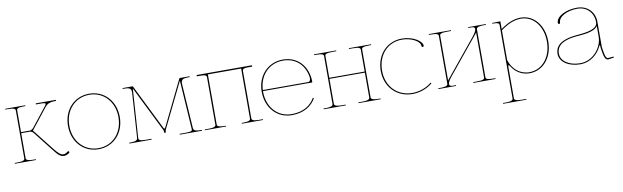

<svg xmlns="http://www.w3.org/2000/svg" viewBox="-46 -1036 5807 1789"><g transform="rotate(-10 2857.5 -141.0)"><path d="M25 -520V-512.5H45C111 -512.5 120 -501.5 120 -486V-35C120 -20.5 113.5 -7.5 45 -7.5H25V0H225V-7.5H207.5C139 -7.5 132.5 -20.5 132.5 -35V-270H216C227 -270 242 -259.5 247.5 -252L394 -65.5C433.5 -15 454 7.5 491 7.5C508.5 7.5 526 -0.5 539.5 -11C542.5 -13 544 -16 544 -19C544 -24.5 539.5 -28.5 534.5 -28.5C532.5 -28.5 529.5 -27.5 527.5 -26C513 -14.5 503.5 -8 484.5 -8C462 -8 436.5 -31 404.5 -71.5L244.5 -275L401.5 -474C434 -515 486 -509 504.5 -510V-520H314V-510H365.5C388.5 -510 404 -507.5 404 -500C404 -496.5 402 -490.5 393.5 -480L250 -298.5C243 -290 227 -280 216 -280H132.5V-486C132.5 -501.5 141.5 -512.5 207.5 -512.5H215V-520Z M818.5 -522.5C676.5 -522.5 573.5 -412 573.5 -260C573.5 -108 676.5 2.5 818.5 2.5C960.5 2.5 1063.5 -108 1063.5 -260C1063.5 -412 960.5 -522.5 818.5 -522.5ZM818.5 -512.5C953.5 -512.5 1051 -406.5 1051 -260C1051 -113.5 953.5 -7.5 818.5 -7.5C683.5 -7.5 586 -113.5 586 -260C586 -406.5 683.5 -512.5 818.5 -512.5Z M1135 -520V-512.5C1194.5 -512.5 1216 -507.5 1216 -467C1216 -463.5 1215.5 -455.5 1215.5 -455.5L1188.5 -40.5C1187.5 -25 1183 -8 1119.5 -8H1108.5V0H1319V-8H1263C1205 -8 1198.5 -20 1198.5 -34.5V-39.5L1229 -499.5L1442 -69.5C1445.5 -62.5 1446.5 -41.5 1446.5 -41.5H1460.5C1460.5 -41.5 1461.5 -61.5 1465.5 -69.5L1673.5 -495L1703.5 -39C1703.5 -39 1704 -31 1704 -28.5C1704 -15.5 1697.5 -8 1644 -8H1585.5V0H1795.5V-8H1785C1721.5 -8 1717 -25 1716 -40.5L1688.5 -455C1688.5 -455 1688 -463 1688 -466.5C1688 -507 1709.5 -512.5 1769.5 -512.5V-520H1677C1675.5 -520 1673.5 -519 1672.5 -517L1464.5 -91C1461 -83.5 1457.5 -80 1454.5 -80C1451.5 -80 1448.5 -83.5 1445 -91L1234 -517C1233 -519 1231 -520 1229.5 -520Z M2360 -520H1836V-507.5H1875.5C1914 -507.5 1928 -501 1928 -482.5V-35C1928 -20.5 1921.5 -7.5 1853 -7.5H1823V0H2023V-7.5H2015.5C1947 -7.5 1940.5 -20.5 1940.5 -35V-507.5H2255.5V-35C2255.5 -20.5 2249 -7.5 2180.5 -7.5H2173V0H2373V-7.5H2343C2274.5 -7.5 2268 -20.5 2268 -35V-482.5C2268 -501 2282 -507.5 2320.5 -507.5H2360Z M2848.5 -275H2419.5V-275.5C2426 -415.5 2521 -512.5 2651.5 -512.5C2770.5 -512.5 2850 -435.5 2869.5 -324C2870.5 -319.5 2871 -314.5 2871 -309C2871 -292.5 2866 -275 2848.5 -275ZM2419 -265H2881.5C2883.5 -265 2886.5 -266.5 2886.5 -270C2886.5 -415 2794.5 -522.5 2651.5 -522.5C2513.5 -522.5 2411 -418 2406.5 -270.5V-260C2406.5 -109.5 2506 2.5 2646.5 2.5C2762.5 2.5 2836 -48.5 2875 -118L2866 -123C2828.5 -56.5 2759.5 -7.5 2646.5 -7.5C2512.5 -7.5 2419 -114 2419 -260Z M2946.5 -520V-512.5H2961.5C3030 -512.5 3036.5 -501 3036.5 -486.5V-36C3036.5 -21.5 3030 -7.5 2961.5 -7.5H2946.5V0H3156.5V-7.5H3124C3055.5 -7.5 3049 -21.5 3049 -36V-270H3384V-36C3384 -21.5 3377.5 -7.5 3309 -7.5H3276.5V0H3486.5V-7.5H3471.5C3403 -7.5 3396.5 -21.5 3396.5 -36V-486.5C3396.5 -501 3403 -512.5 3471.5 -512.5H3486.5V-520H3276.5V-512.5H3309C3377.5 -512.5 3384 -501 3384 -486.5V-280H3049V-486.5C3049 -501 3055.5 -512.5 3124 -512.5H3156.5V-520Z M3776 -512.5C3861 -512.5 3946.5 -470.5 3946.5 -422.5C3946.5 -416 3950.5 -412 3957 -412C3963.5 -412 3967.5 -416 3967.5 -422.5C3967.5 -465 3883.5 -522.5 3777.5 -522.5C3636 -522.5 3532.5 -412 3532.5 -259C3532.5 -106.5 3639.5 3.5 3787.5 3.5C3853.5 3.5 3924 -18.5 3977.5 -64L3971 -71.5C3919.5 -28 3851.5 -6.5 3787.5 -6.5C3645 -6.5 3545 -112 3545 -259C3545 -407 3641.5 -512.5 3776 -512.5Z M4572.5 -520H4405V-512.5H4437C4458.5 -512.5 4467.5 -505 4467.5 -492.5C4467.5 -476.5 4453 -451.5 4429 -422.5L4135 -63.5V-486.5C4135 -501 4141.5 -512.5 4210 -512.5H4242.5V-520H4032.5V-512.5H4047.5C4116 -512.5 4122.5 -501 4122.5 -486.5V-36C4122.5 -21.5 4116 -7.5 4047.5 -7.5H4032.5V0H4200V-7.5H4168C4146.5 -7.5 4137.5 -15 4137.5 -28C4137.5 -44 4152 -69 4176 -98L4470 -457V-33.5C4470 -19 4463.5 -7.5 4395 -7.5H4362.5V0H4572.5V-7.5H4557.5C4489 -7.5 4482.5 -19 4482.5 -33.5V-484C4482.5 -498.5 4489 -512.5 4557.5 -512.5H4572.5Z M4710 -436C4772 -483 4837.5 -512.5 4901 -512.5C5019.5 -512.5 5105 -406.5 5105 -260C5105 -113.5 5017 -7.5 4896 -7.5C4805.5 -7.5 4737 -67 4710 -154.5ZM4710 205V-87C4710 -100 4712 -105.5 4715 -105.5C4718.5 -105.5 4723.5 -99.5 4728.5 -91.5C4765 -34.5 4823.5 2.5 4896 2.5C5024.5 2.5 5117.5 -108 5117.5 -260C5117.5 -412 5026.5 -522.5 4901 -522.5C4836.5 -522.5 4771 -493.5 4710 -448.5V-521.5L4645 -520H4632.5V-512.5H4645C4683.5 -512.5 4697.5 -506 4697.5 -487.5V205C4697.5 219.5 4691 232.5 4622.5 232.5H4602.5V240H4822.5V232.5H4785C4716.5 232.5 4710 219.5 4710 205Z M5587.5 -323V-222.5C5587.5 -116.5 5496 -7.5 5377.5 -7.5C5271.5 -7.5 5195 -59 5195 -130C5195 -217.5 5277 -249.5 5378 -260C5433 -265.5 5554 -267.5 5587.5 -323ZM5435.5 -522.5C5325 -522.5 5235 -473.5 5235 -413C5235 -406.5 5239 -402.5 5245.5 -402.5C5252 -402.5 5256 -406.5 5256 -413C5256 -468 5337 -512.5 5437 -512.5C5525.5 -512.5 5587 -448 5587.5 -360.5V-357.5C5587.5 -352.5 5586.5 -347 5585 -341.5C5566.5 -281 5439 -276.5 5377 -270C5275 -259.5 5182.5 -226 5182.5 -130C5182.5 -53 5264.5 2.5 5377.5 2.5C5467.5 2.5 5542 -57 5576.5 -131C5579.5 -138 5582 -141.5 5584 -141.5C5586 -141.5 5587.5 -137 5587.5 -128V-117C5587.5 -113 5593 -83.5 5595.5 -68C5602 -27.5 5613.5 2.5 5638 2.5H5638.5L5693 -5L5692 -15L5638.5 -10C5624.5 -10.5 5615 -28 5608 -70L5600 -117.5V-360.5C5600 -454.5 5531 -522.5 5435.5 -522.5Z"/></g></svg>

Font: Znikomit
Style: Regular
Weight: 100
Designer: gluk
Foundry: gluk
Version: Version 0.55